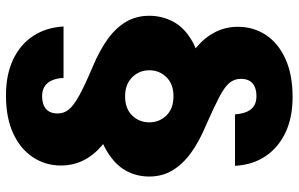

<svg xmlns="http://www.w3.org/2000/svg" viewBox="-194 -558 976 627"><g transform="rotate(90 293.5 -244.0)"><path d="M291 224Q223 224 173.5 200.5Q124 177 96.5 134.5Q69 92 66 36H234Q235 59 242.5 75Q250 91 263 98.5Q276 106 293 106Q320 106 335 93.5Q350 81 350 55Q350 34 336.5 18Q323 2 290 -16Q257 -34 198 -59Q145 -81 107.5 -108Q70 -135 50.5 -168.5Q31 -202 31 -244Q31 -286 50.5 -322.5Q70 -359 114.5 -384.5Q159 -410 233 -416L213 -349Q166 -371 133.5 -398.5Q101 -426 84 -460Q67 -494 67 -533Q67 -584 93.5 -624.5Q120 -665 171.5 -688.5Q223 -712 296 -712Q364 -712 413 -688.5Q462 -665 490 -623Q518 -581 521 -524H353Q351 -548 344 -563.5Q337 -579 324.5 -586.5Q312 -594 293 -594Q267 -594 252 -581.5Q237 -569 237 -543Q237 -522 250 -506Q263 -490 296.5 -472.5Q330 -455 389 -429Q442 -407 479 -380Q516 -353 536 -319.5Q556 -286 556 -244Q556 -202 536.5 -167Q517 -132 473 -105.5Q429 -79 353 -62L374 -139Q421 -118 454 -90Q487 -62 503.5 -28.5Q520 5 520 45Q520 95 493 136Q466 177 415 200.5Q364 224 291 224ZM294 -165Q334 -165 356.5 -188Q379 -211 379 -244Q379 -277 356.5 -300Q334 -323 294 -323Q254 -323 231.5 -300Q209 -277 209 -244Q209 -211 232 -188Q255 -165 294 -165Z"/></g></svg>

Font: Parkinsans Light
Style: Bold
Weight: 700
Version: Version 1.000